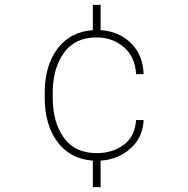

<svg xmlns="http://www.w3.org/2000/svg" viewBox="-20 -652 774 790"><path d="M540 -158H571Q568 -87 517.5 -41.5Q467 4 394 9V118H362V9Q268 2 216 -68.5Q164 -139 164 -250V-270Q164 -381 216 -451Q268 -521 362 -528V-632H394V-528Q469 -523 518.5 -475Q568 -427 571 -347H540Q536 -418 489.5 -458Q443 -498 377 -498Q288 -498 242.5 -434Q197 -370 197 -270V-250Q197 -149 242.5 -85.5Q288 -22 378 -22Q443 -22 489 -56Q535 -90 540 -158Z"/></svg>

Font: Freesentation 1 Thin
Style: Regular
Weight: 250
Designer: glyphs from Roboto by Christian Robertson / Hangul glyphs from Noto Sans CJK(Source Han Sans) by Jang Soo-young and Kang
Foundry: PT&
Version: Version 2.001